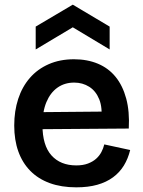

<svg xmlns="http://www.w3.org/2000/svg" viewBox="-20 -790 614 823"><path d="M307 13Q243 13 193.5 -5Q144 -23 110 -57.5Q76 -92 58.5 -141Q41 -190 41 -252Q41 -314 58 -366Q75 -418 108 -456Q141 -494 189 -515Q237 -536 297 -536Q354 -536 399.5 -517Q445 -498 475.5 -460.5Q506 -423 521 -367.5Q536 -312 532 -239L122 -236V-309L457 -312L414 -271Q420 -328 405.5 -364Q391 -400 362.5 -418Q334 -436 298 -436Q257 -436 226.5 -414.5Q196 -393 179 -352.5Q162 -312 162 -254Q162 -167 200.5 -124Q239 -81 307 -81Q336 -81 357 -89Q378 -97 392 -109.5Q406 -122 414.5 -138Q423 -154 427 -171L538 -147Q529 -110 511 -80.5Q493 -51 464.5 -30Q436 -9 397 2Q358 13 307 13ZM133 -578V-676L292 -770L450 -676V-578L292 -673Z"/></svg>

Font: Bricolage Grotesque 16pt SemiBold
Style: Regular
Weight: 600
Version: Version 1.001;gftools[0.9.33.dev8+g029e19f]